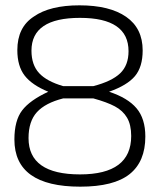

<svg xmlns="http://www.w3.org/2000/svg" viewBox="-20 -691 600 720"><path d="M34 -168Q34 -239 63 -277Q92 -315 161 -347Q100 -372 72.5 -407.5Q45 -443 45 -503Q45 -589 107 -629Q167 -671 278 -671Q391 -671 453 -628Q515 -585 515 -502Q515 -440 486 -405.5Q457 -371 389 -347Q459 -324 492 -285Q525 -246 525 -179Q525 -85 466 -38Q407 9 281 9Q34 9 34 -168ZM330 -368Q399 -386 430.5 -416Q462 -446 462 -499Q462 -624 280 -624Q98 -624 98 -501Q98 -448 126.5 -417Q155 -386 217 -368ZM472 -181Q472 -223 456.5 -249.5Q441 -276 411 -292Q381 -308 330 -322H217Q150 -305 118.5 -270.5Q87 -236 87 -173Q87 -37 280 -37Q472 -37 472 -181Z"/></svg>

Font: Cairo Light
Style: Regular
Weight: 300
Designer: Mohamed Gaber, the designers of Titillium
Foundry: Kief Type Foundry
Version: Version 2.009; ttfautohint (v1.5.33-1714) -l 8 -r 50 -G 200 